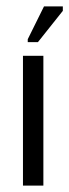

<svg xmlns="http://www.w3.org/2000/svg" viewBox="-20 -582 217 602"><path d="M52 0V-407H116V0ZM99 -450H67V-459L118 -562H177V-548Z"/></svg>

Font: Darker Grotesque Medium
Style: Regular
Weight: 500
Designer: Gabriel Lam
Foundry: TypeRant
Version: Version 1.000;gftools[0.9.28]